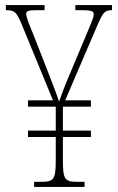

<svg xmlns="http://www.w3.org/2000/svg" viewBox="-20 -734 463 754"><path d="M114 0H312V-20H283C233 -20 227 -31 227 -107V-196H337V-221H227V-315H337V-340H236L363 -636C383 -682 390 -694 418 -694H420V-714H276V-694H303C347 -694 348 -687 348 -677C348 -662 331 -628 307 -569L246 -424C234 -396 223 -366 212 -335C202 -366 181 -419 164 -463L110 -601C95 -638 83 -665 83 -680C83 -690 90 -694 121 -694H155V-714H3V-694H5C39 -694 46 -685 67 -634L188 -340H90V-315H199V-221H90V-196H199V-108C199 -31 193 -20 143 -20H114Z"/></svg>

Font: Noto Serif Armenian ExtraCondensed Thin
Style: Regular
Weight: 100
Width: 2
Designer: Monotype Design Team
Foundry: Monotype Imaging Inc.
Version: Version 2.008